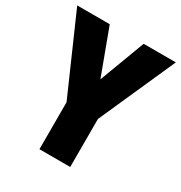

<svg xmlns="http://www.w3.org/2000/svg" viewBox="-168 -835 903 956"><g transform="rotate(30 283.5 -357.0)"><path d="M284 -453 187 -714H0L195 -270V0H372V-276L567 -714H382Z"/></g></svg>

Font: Noto Sans Condensed Black
Style: Regular
Weight: 900
Width: 3
Designer: Monotype Design Team
Foundry: Monotype Imaging Inc.
Version: Version 2.013